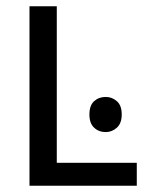

<svg xmlns="http://www.w3.org/2000/svg" viewBox="-20 -592 479 612"><path d="M317 -283Q337 -283 352.5 -269.5Q368 -256 368 -227Q368 -199 352.5 -185Q337 -171 317 -171Q295 -171 280 -185Q265 -199 265 -227Q265 -256 280 -269.5Q295 -283 317 -283ZM161 -572V-73H416V0H74V-572Z"/></svg>

Font: guzrati115
Style: Regular
Weight: 400
Designer: Jelle Bosma - Monotype Design Team, Universal Thirst
Foundry: Monotype Imaging Inc.
Version: Version 2.102